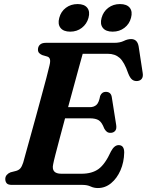

<svg xmlns="http://www.w3.org/2000/svg" viewBox="-20 -911 724 946"><path d="M386.5 0H39Q19.5 0 12.8 -8.2Q6 -16.5 6 -29Q6 -40.5 13.2 -49Q20.5 -57.5 32 -62L59.5 -69Q73 -73 80.5 -81.8Q88 -90.5 94.5 -110.5Q98 -123 107.2 -156.8Q116.5 -190.5 129.5 -237.2Q142.5 -284 156.8 -336Q171 -388 184.5 -437.8Q198 -487.5 208.5 -527Q219 -566.5 223.5 -587Q229 -608.5 226 -619Q223 -629.5 212.5 -632.5L188.5 -639.5Q180 -643 173.5 -649.2Q167 -655.5 167 -666.5Q167 -681.5 176.8 -690.8Q186.5 -700 206 -700H542.5Q571 -700 589.8 -709.2Q608.5 -718.5 626 -718.5Q656.5 -718.5 663 -683L683 -552Q686 -534 679.2 -524Q672.5 -514 658.5 -512Q643 -510 631.8 -518.2Q620.5 -526.5 611.5 -550Q592.5 -605.5 569.5 -625.8Q546.5 -646 511 -646H387.5Q380.5 -621.5 369.2 -580Q358 -538.5 344 -487.5Q330 -436.5 315.5 -383H422.5Q442.5 -383 455 -394Q467.5 -405 473.5 -438.5Q482 -458.5 501 -458.5Q527.5 -458.5 531 -431L552.5 -295Q555.5 -275 547 -265.8Q538.5 -256.5 525 -256.5Q513.5 -256 506 -262.2Q498.5 -268.5 493.5 -278Q482 -308.5 466.8 -318.2Q451.5 -328 423 -328H300.5Q286.5 -276 274.2 -229.8Q262 -183.5 253.2 -149.8Q244.5 -116 242 -102Q231.5 -55 282.5 -55H381.5Q433.5 -55 465.8 -78.5Q498 -102 527 -165.5Q543.5 -196 564.5 -196Q592 -196 592 -159.5Q591 -112 573.8 -72.2Q556.5 -32.5 527.5 -8.5Q498.5 15.5 462 15.5Q443 15.5 426.5 7.8Q410 0 386.5 0ZM326 -755Q293 -755 278.2 -773.5Q263.5 -792 272 -823Q280 -854 304.5 -872.5Q329 -891 362.5 -891Q395.5 -891 410 -872.5Q424.5 -854 416 -823Q407.5 -792.5 383.2 -773.8Q359 -755 326 -755ZM535 -755Q501.5 -755 486.8 -773.5Q472 -792 480.5 -823Q489 -854 513.5 -872.5Q538 -891 571 -891Q605 -891 619.5 -872.5Q634 -854 625.5 -823Q617.5 -792.5 593 -773.8Q568.5 -755 535 -755Z"/></svg>

Font: Fraunces 9pt Soft SemiBold
Style: Italic
Weight: 600
Italic angle: -16°
Version: Version 1.000;[b76b70a41]